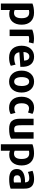

<svg xmlns="http://www.w3.org/2000/svg" viewBox="1772 -2362 798 4381"><g transform="rotate(90 2170.5 -171.0)"><path d="M543 -267Q543 -137 478 -60Q413 17 300 17Q243 17 207 0V208H60V-513Q148 -549 271 -549Q397 -549 470 -474.5Q543 -400 543 -267ZM395 -265Q395 -439 269 -439Q227 -439 207 -432V-107Q239 -92 274 -92Q395 -92 395 -265Z M971 -536Q963 -501 945 -429Q909 -438 875 -438Q829 -438 803 -427V8H655V-508Q743 -545 852 -548Q908 -550 971 -536Z M1505 -237 1172 -214Q1189 -97 1309 -97Q1390 -97 1454 -128L1481 -19Q1405 20 1294 20Q1162 20 1092.5 -57Q1023 -134 1023 -265Q1023 -398 1092.5 -474Q1162 -550 1272 -550Q1374 -550 1434.5 -490.5Q1495 -431 1503 -318Q1503 -309 1504 -283Q1505 -257 1505 -237ZM1363 -323Q1358 -442 1269 -442Q1223 -442 1195.5 -406Q1168 -370 1167 -307Z M1841 20Q1726 20 1658.5 -58.5Q1591 -137 1591 -265Q1591 -392 1659 -471Q1727 -550 1841 -550Q1956 -550 2023.5 -471.5Q2091 -393 2091 -265Q2091 -137 2024 -58.5Q1957 20 1841 20ZM1841 -438Q1789 -438 1764 -391Q1739 -344 1739 -266Q1739 -188 1764 -142Q1789 -96 1841 -96Q1893 -96 1917.5 -142Q1942 -188 1942 -266Q1942 -344 1917 -391Q1892 -438 1841 -438Z M2583 -17Q2525 20 2436 20Q2318 20 2252.5 -56.5Q2187 -133 2187 -266Q2187 -395 2255 -472.5Q2323 -550 2433 -550Q2517 -550 2578 -514Q2565 -469 2546 -411Q2500 -435 2455 -435Q2396 -435 2366 -391Q2336 -347 2336 -267Q2336 -99 2459 -99Q2506 -99 2555 -125Z M3144 -25Q3076 19 2918 19Q2793 19 2741 -41.5Q2689 -102 2689 -219V-539H2837V-262Q2837 -226 2838 -205.5Q2839 -185 2844 -161Q2849 -137 2858 -125Q2867 -113 2883.5 -104.5Q2900 -96 2925 -96Q2968 -96 2996 -107V-539H3144Z M3755 -267Q3755 -137 3690 -60Q3625 17 3512 17Q3455 17 3419 0V208H3272V-513Q3360 -549 3483 -549Q3609 -549 3682 -474.5Q3755 -400 3755 -267ZM3607 -265Q3607 -439 3481 -439Q3439 -439 3419 -432V-107Q3451 -92 3486 -92Q3607 -92 3607 -265Z M4284 -15Q4201 18 4066 18Q3836 18 3836 -158Q3836 -327 4087 -343Q4112 -344 4142 -342Q4140 -390 4119 -415Q4098 -440 4047 -440Q3973 -440 3903 -409L3877 -515Q3963 -550 4066 -550Q4261 -550 4281 -382Q4284 -350 4284 -317ZM4143 -92V-250Q4097 -250 4085 -249Q4035 -244 4007 -224.5Q3979 -205 3979 -162Q3979 -84 4075 -84Q4119 -84 4143 -92Z"/></g></svg>

Font: Repo
Style: Bold
Weight: 700
Designer: Stefan Peev
Foundry: Context Ltd
Version: Version 001.000